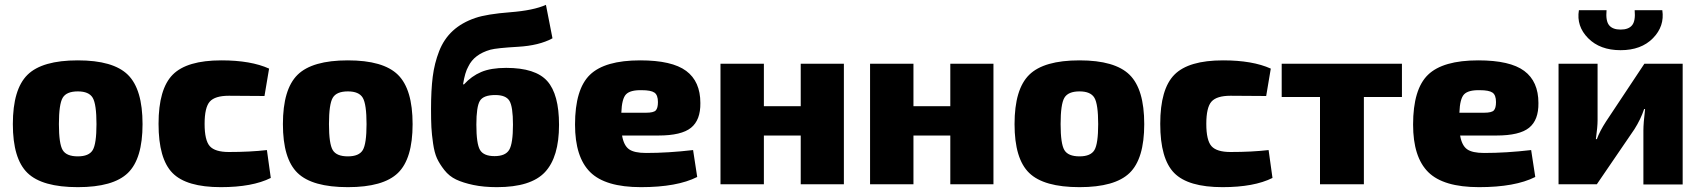

<svg xmlns="http://www.w3.org/2000/svg" viewBox="-20 -760 7015 792"><path d="M301 -511Q447 -511 507.5 -451.5Q568 -392 568 -248Q568 -105 507.5 -46.5Q447 12 301 12Q154 12 93.5 -46.5Q33 -105 33 -248Q33 -392 93.5 -451.5Q154 -511 301 -511ZM301 -383Q254 -383 238.5 -356.5Q223 -330 223 -248Q223 -167 238.5 -141Q254 -115 301 -115Q347 -115 362.5 -141Q378 -167 378 -248Q378 -330 362.5 -356.5Q347 -383 301 -383Z M1081 -141 1097 -26Q1021 12 891 12Q749 12 691.5 -46.5Q634 -105 634 -249Q634 -393 692.5 -452Q751 -511 893 -511Q1015 -511 1090 -477L1071 -364L924 -365Q867 -365 845.5 -341Q824 -317 824 -249Q824 -181 845.5 -157Q867 -133 924 -133Q1012 -133 1081 -141Z M1415 -511Q1561 -511 1621.5 -451.5Q1682 -392 1682 -248Q1682 -105 1621.5 -46.5Q1561 12 1415 12Q1268 12 1207.5 -46.5Q1147 -105 1147 -248Q1147 -392 1207.5 -451.5Q1268 -511 1415 -511ZM1415 -383Q1368 -383 1352.5 -356.5Q1337 -330 1337 -248Q1337 -167 1352.5 -141Q1368 -115 1415 -115Q1461 -115 1476.5 -141Q1492 -167 1492 -248Q1492 -330 1476.5 -356.5Q1461 -383 1415 -383Z M2232 -740 2259 -602Q2204 -572 2116.5 -567Q2029 -562 2003 -555Q1936 -536 1912 -486Q1898 -462 1890 -412H1894Q1925 -446 1965 -463Q2005 -480 2068 -480Q2189 -480 2237.5 -425.5Q2286 -371 2286 -245Q2286 -112 2228 -50Q2170 12 2030 12Q1975 12 1932.5 3Q1890 -6 1861.5 -19.5Q1833 -33 1813 -58.5Q1793 -84 1782.5 -107Q1772 -130 1766.5 -168Q1761 -206 1759.5 -235Q1758 -264 1758 -311Q1758 -388 1765 -443.5Q1772 -499 1791.5 -549Q1811 -599 1848 -633Q1885 -667 1941 -686Q1988 -702 2084.5 -709.5Q2181 -717 2232 -740ZM2023 -368Q1974 -368 1959.5 -344Q1945 -320 1945 -246Q1945 -167 1960 -141.5Q1975 -116 2020 -116Q2065 -116 2080.5 -142Q2096 -168 2096 -246Q2096 -320 2081.5 -344Q2067 -368 2023 -368Z M2696 -201H2546Q2553 -160 2574.5 -144.5Q2596 -129 2645 -129Q2736 -129 2839 -141L2856 -30Q2773 12 2624 12Q2477 12 2414.5 -50Q2352 -112 2352 -246Q2352 -392 2413.5 -451.5Q2475 -511 2621 -511Q2752 -511 2810.5 -467.5Q2869 -424 2869 -335Q2870 -265 2830.5 -233Q2791 -201 2696 -201ZM2543 -295H2645Q2676 -295 2685 -304.5Q2694 -314 2694 -339Q2694 -368 2679.5 -378Q2665 -388 2627 -388Q2580 -389 2562.5 -371Q2545 -353 2543 -295Z M3461 -497V0H3283V-201H3131V0H2952V-497H3131V-322H3283V-497Z M4078 -497V0H3900V-201H3748V0H3569V-497H3748V-322H3900V-497Z M4433 -511Q4579 -511 4639.5 -451.5Q4700 -392 4700 -248Q4700 -105 4639.5 -46.5Q4579 12 4433 12Q4286 12 4225.5 -46.5Q4165 -105 4165 -248Q4165 -392 4225.5 -451.5Q4286 -511 4433 -511ZM4433 -383Q4386 -383 4370.5 -356.5Q4355 -330 4355 -248Q4355 -167 4370.5 -141Q4386 -115 4433 -115Q4479 -115 4494.5 -141Q4510 -167 4510 -248Q4510 -330 4494.5 -356.5Q4479 -383 4433 -383Z M5213 -141 5229 -26Q5153 12 5023 12Q4881 12 4823.5 -46.5Q4766 -105 4766 -249Q4766 -393 4824.5 -452Q4883 -511 5025 -511Q5147 -511 5222 -477L5203 -364L5056 -365Q4999 -365 4977.5 -341Q4956 -317 4956 -249Q4956 -181 4977.5 -157Q4999 -133 5056 -133Q5144 -133 5213 -141Z M5763 -360H5606V0H5425V-360H5267V-497H5763Z M6153 -201H6003Q6010 -160 6031.5 -144.5Q6053 -129 6102 -129Q6193 -129 6296 -141L6313 -30Q6230 12 6081 12Q5934 12 5871.5 -50Q5809 -112 5809 -246Q5809 -392 5870.5 -451.5Q5932 -511 6078 -511Q6209 -511 6267.5 -467.5Q6326 -424 6326 -335Q6327 -265 6287.5 -233Q6248 -201 6153 -201ZM6000 -295H6102Q6133 -295 6142 -304.5Q6151 -314 6151 -339Q6151 -368 6136.5 -378Q6122 -388 6084 -388Q6037 -389 6019.5 -371Q6002 -353 6000 -295Z M6723 -718H6837Q6847 -652 6798.5 -602.5Q6750 -553 6665 -553Q6580 -553 6531 -602.5Q6482 -652 6493 -718H6607Q6603 -674 6617.5 -656Q6632 -638 6665 -638Q6698 -638 6712.5 -656Q6727 -674 6723 -718ZM6921 1H6759V-222Q6759 -252 6766 -310H6762Q6748 -268 6722 -227L6567 0H6409V-497H6570V-263Q6570 -237 6563 -186H6567Q6579 -219 6605 -259L6763 -497H6921Z"/></svg>

Font: Ezarion Extra Bold
Style: Regular
Weight: 800
Designer: Natanael Gama
Version: Version 1.001;PS 001.001;hotconv 1.0.70;makeotf.lib2.5.58329